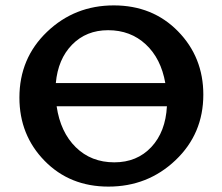

<svg xmlns="http://www.w3.org/2000/svg" viewBox="-20 -685 825 712"><path d="M402 -665Q546 -665 640 -569Q734 -473 734 -334Q734 -189 631 -91Q528 7 382 7Q239 7 145.5 -88.5Q52 -184 52 -323Q52 -469 154.5 -567Q257 -665 402 -665ZM381 -573Q300 -573 247.5 -519.5Q195 -466 187 -377H593Q577 -468 520.5 -520.5Q464 -573 381 -573ZM404 -83Q488 -83 541 -139.5Q594 -196 599 -291H190Q204 -195 261 -139Q318 -83 404 -83Z"/></svg>

Font: EauTest
Style: Bold
Weight: 700
Designer: Christian Thalmann (Catharsis Fonts)
Version: Version 0.001;PS 000.001;hotconv 1.0.88;makeotf.lib2.5.64775